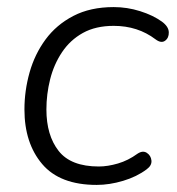

<svg xmlns="http://www.w3.org/2000/svg" viewBox="-20 -514 499 542"><path d="M253 8Q149 8 99 -51Q49 -110 49 -205Q49 -258 63.5 -309.5Q78 -361 108.5 -402.5Q139 -444 187 -469Q235 -494 301 -494Q339 -494 375.5 -482.5Q412 -471 437 -453Q456 -439 456.5 -423Q457 -407 446 -399Q435 -391 419 -403Q369 -441 301 -441Q250 -441 214 -421Q178 -401 155 -366.5Q132 -332 121.5 -290Q111 -248 111 -205Q111 -132 145.5 -88Q180 -44 259 -44Q284 -44 313 -52.5Q342 -61 368 -80Q383 -90 394.5 -82.5Q406 -75 407.5 -61Q409 -47 394 -36Q366 -15 327.5 -3.5Q289 8 253 8Z"/></svg>

Font: Nunito Light
Style: Italic
Weight: 300
Italic angle: -9°
Designer: Vernon Adams
Foundry: Vernon Adams
Version: Version 3.601; ttfautohint (v1.8.2.53-6de2)